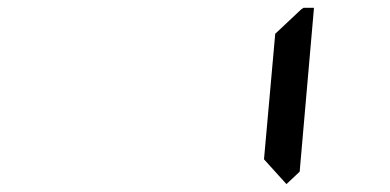

<svg xmlns="http://www.w3.org/2000/svg" viewBox="-20 -509 984 484"><path d="M739.3 -485.4 745.1 -489.3H771.5L735.4 -76.2L702.1 -44.9L645.5 -107.4L673.8 -423.8Z"/></svg>

Font: my7seg
Style: Book
Weight: 400
Italic angle: -5°
Designer: Keshikan(Twitter:@keshinomi_88pro)
Version: Version 0.46